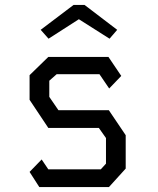

<svg xmlns="http://www.w3.org/2000/svg" viewBox="-20 -759 640 779"><path d="M176 -528 100 -454V-354L176 -240H381L410 -199V-95L389 -72H176L149 -112L100 -61.5L139.5 0H422L490 -75V-210.5L421.5 -312H217L180 -366V-431.5L210 -458H383.5L423 -400L472 -451L420 -528ZM323 -739 455.5 -638 424.5 -602 300 -681 177 -602 145 -638 278.5 -739Z"/></svg>

Font: Kode
Style: Regular
Weight: 400
Monospace: yes
Designer: Isa Ozler
Foundry: Kadena LLC
Version: Version 1.000;gftools[0.9.28]